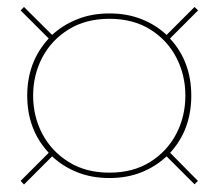

<svg xmlns="http://www.w3.org/2000/svg" viewBox="-20 -652 610 536"><path d="M37.5 -147 116 -225.5Q56 -290 56 -385Q56 -479.5 116 -544.5L37.5 -623L47 -632.5L125.5 -554.5Q155 -582 195.5 -598.2Q236 -614.5 285.5 -614.5Q335 -614.5 375.2 -598.5Q415.5 -582.5 445 -554.5L523 -632.5L533 -623L454.5 -544.5Q514 -480 514 -385Q514 -290 455 -225.5L532.5 -147L523 -137.5L445 -215.5Q415.5 -187.5 375.2 -171.2Q335 -155 285.5 -155Q236 -155 195.5 -171.2Q155 -187.5 125.5 -215.5L47 -137ZM72.5 -385Q72.5 -327 98.2 -278.2Q124 -229.5 171.8 -199.8Q219.5 -170 285.5 -170Q351.5 -170 399 -199.8Q446.5 -229.5 472 -278.2Q497.5 -327 497.5 -385Q497.5 -443 472 -491.8Q446.5 -540.5 399 -570Q351.5 -599.5 285.5 -599.5Q219.5 -599.5 171.8 -570Q124 -540.5 98.2 -491.8Q72.5 -443 72.5 -385Z"/></svg>

Font: Bodoni* 16
Style: Regular
Weight: 400
Version: Version 2.2